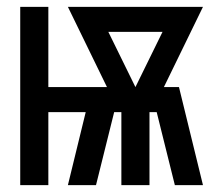

<svg xmlns="http://www.w3.org/2000/svg" viewBox="-20 -540 640 560"><path d="M39 0V-520H121V-286H292L178 -520H572L458 -286H502L572 0H490L437 -213H416V0H334V-213H313L260 0H178L230 -213H121V0ZM375 -286 454 -447H296Z"/></svg>

Font: Iosevka Fixed Curly Md Ex
Style: Regular
Weight: 500
Width: 7
Monospace: yes
Designer: Belleve Invis
Foundry: Belleve Invis
Version: Version 30.1.2